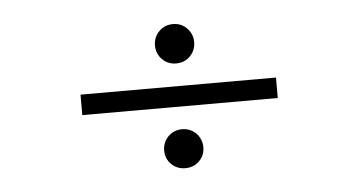

<svg xmlns="http://www.w3.org/2000/svg" viewBox="-34 -435 801 429"><g transform="rotate(-5 366.0 -220.5)"><path d="M410.2 -337.9Q410.2 -318.8 397.5 -306.2Q384.8 -293.5 366.2 -293.5Q347.7 -293.5 335 -306.2Q322.3 -318.8 322.3 -337.9Q322.3 -356 335 -368.9Q347.7 -381.8 366.2 -381.8Q384.8 -381.8 397.5 -368.9Q410.2 -356 410.2 -337.9ZM147 -196.8V-242.7H585.4V-196.8ZM410.2 -102.1Q410.2 -83.5 397.5 -71Q384.8 -58.6 366.2 -58.6Q347.7 -58.6 335 -71Q322.3 -83.5 322.3 -102.1Q322.3 -111.3 325.7 -119.4Q329.1 -127.4 335 -133.3Q340.8 -139.2 348.9 -142.6Q356.9 -146 366.2 -146Q375.5 -146 383.5 -142.6Q391.6 -139.2 397.5 -133.3Q403.3 -127.4 406.7 -119.4Q410.2 -111.3 410.2 -102.1Z"/></g></svg>

Font: Surma
Style: Regular
Weight: 400
Designer: Sue Lloyd-Williams
Foundry: Sylheti Translation And Research
Version: Version 3.000